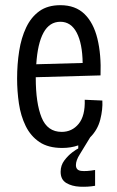

<svg xmlns="http://www.w3.org/2000/svg" viewBox="-20 -560 451 741"><path d="M220 11Q166 11 132 -12Q98 -35 79 -74Q60 -113 53 -160.5Q46 -208 46 -257Q46 -312 54 -363Q62 -414 81 -454Q100 -494 132 -517Q164 -540 213 -540Q271 -540 306 -506Q341 -472 356 -410.5Q371 -349 368 -269L118 -262V-260Q118 -162 140.5 -106.5Q163 -51 218 -51Q258 -51 283.5 -82Q309 -113 307 -175L375 -172Q377 -138 367 -98.5Q357 -59 328 -30Q303 12 288 35.5Q273 59 273 77Q273 97 293 99.5Q313 102 347 96V157Q319 162 288 160.5Q257 159 235.5 146Q214 133 214 103Q214 78 228.5 59Q243 40 259 28Q275 16 282 13V1Q254 11 220 11ZM213 -476Q171 -476 148 -434Q125 -392 120 -312L299 -317Q298 -392 276 -434Q254 -476 213 -476Z"/></svg>

Font: Bricolage Grotesque 12pt Condensed Light
Style: Regular
Weight: 300
Width: 3
Designer: Mathieu Triay
Foundry: Atelier Triay
Version: Version 1.001; ttfautohint (v1.8.4.7-5d5b);gftools[0.9.33.de